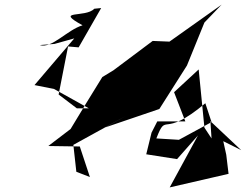

<svg xmlns="http://www.w3.org/2000/svg" viewBox="-20 -763 1069 835"><path d="M314 -292 235 -352 276 -561 322 -557 420 -728 390 -725C352 -684 213 -722 339 -653C272 -633 205 -550 153 -567L217 -572L303 -596L130 -393L215 -376L366 -292ZM312 -16 299 -133 526 -258 438 -209 673 -289 793 -478 869 -665 944 -743 717 -582 644 -585 473 -457 425 -428C379 -353 332 -278 287 -202L190 -128L327 -126L371 7ZM900 -161 869 -208 844 -461 737 -362 786 -235H664L639 -186L616 -92L750 -71L841 -174L718 52L974 -7L964 -90L951 -149L1029 -110L895 -236ZM660 -161C707 -282 682 -154 873 -314L900 -232L758 -155Z"/></svg>

Font: Asimov Silicon
Style: Regular
Weight: 400
Designer: Google
Version: Version 2.000980; 2014